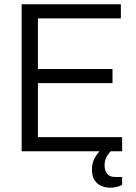

<svg xmlns="http://www.w3.org/2000/svg" viewBox="-20 -706 636 896"><path d="M81 0V-686H544V-620H157V-384H505V-318H157V-66H550V0ZM495 170Q474 170 454 162Q434 154 421.5 135Q409 116 409 85Q409 54 422.5 30.5Q436 7 455 -12H502V-6Q491 4 479.5 22Q468 40 468 66Q468 89 479.5 104.5Q491 120 519 120H550V156Q537 164 521.5 167Q506 170 495 170Z"/></svg>

Font: Archivo SemiCondensed Light
Style: Regular
Weight: 300
Width: 4
Designer: Hector Gatti
Foundry: Omnibus-Type
Version: Version 2.001